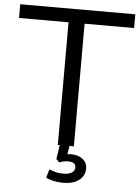

<svg xmlns="http://www.w3.org/2000/svg" viewBox="-60 -751 721 989"><g transform="rotate(5 301.0 -256.5)"><path d="M260 0V-634H4V-705H599V-634H343V0ZM304 192Q278 192 254.5 187Q231 182 215 173L228 129Q247 137 263 141Q279 145 302 145Q328 145 344 135.5Q360 126 360 108Q360 95 351 87.5Q342 80 322 80Q311 80 301 81.5Q291 83 275 89L259 73L273 -20H324L311 55L287 49Q299 46 310.5 44Q322 42 332 42Q357 42 375.5 50Q394 58 405 73Q416 88 416 110Q416 134 402 153Q388 172 363 182Q338 192 304 192Z"/></g></svg>

Font: NunitoSans1
Style: Book
Weight: 400
Designer: Vernon Adams
Foundry: Vernon Adams
Version: Version 3.101;gftools[0.9.27]